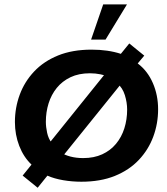

<svg xmlns="http://www.w3.org/2000/svg" viewBox="-20 -821 762 878"><path d="M152.2 37.6 83.6 -18.1 124.1 -68.3Q87.9 -102.6 68 -153.9Q48.2 -205.2 48.2 -263Q48.2 -328.2 70.2 -387.9Q92.2 -447.5 136.1 -494.1Q180 -540.7 245.7 -567.4Q311.3 -594 398.6 -594Q473.7 -594 532.6 -574.8L571.2 -622.3L639.7 -566.6L609.8 -530.9Q655 -496.7 679 -441.2Q703 -385.8 703 -321Q703 -255.8 680.9 -196.1Q658.9 -136.5 615 -89.9Q571.1 -43.3 505.3 -16.6Q439.5 10 352 10Q309.5 10 268.7 3Q227.9 -4 196.7 -17.7ZM189.7 -264.1Q189.7 -240.5 195.5 -213.8Q201.3 -187.1 216.4 -167.2L199 -158.5L476.5 -503.3L477.1 -469.7Q462.5 -476.4 439.6 -481.1Q416.7 -485.9 391.1 -485.9Q340.2 -485.9 302.4 -467.9Q264.6 -449.8 239.6 -419Q214.6 -388.1 202.1 -348.1Q189.7 -308.2 189.7 -264.1ZM254.1 -90.7 254.4 -125.3Q298.2 -98.1 360.5 -98.1Q409.9 -98.1 447.5 -115.4Q485 -132.7 510.4 -163.2Q535.8 -193.7 548.6 -234Q561.4 -274.3 561.4 -319.9Q561.4 -351.8 551.1 -385.5Q540.8 -419.2 515.5 -441.1L541.9 -447.6ZM396.6 -640 451.9 -800.8H560.6L462.7 -640Z"/></svg>

Font: Rokkitt SemiBold
Style: Italic
Weight: 600
Italic angle: -9°
Designer: Vernon Adams
Foundry: Vernon Adams
Version: Version 3.103